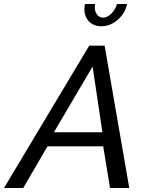

<svg xmlns="http://www.w3.org/2000/svg" viewBox="-67 -938 739 958"><path d="M378 -710H455L578 0H482L448 -208H170L49 0H-47ZM444 -278 395 -606 202 -278ZM448 -850Q468 -850 488 -869.5Q508 -889 517 -918H567Q557 -871 520 -839Q483 -807 439 -807Q400 -807 377 -831Q354 -855 354 -892Q354 -905 357 -918H408Q407 -914 406.5 -910Q406 -906 406 -901Q406 -880 417.5 -865Q429 -850 448 -850Z"/></svg>

Font: Raleway Medium
Style: Italic
Weight: 500
Italic angle: -12°
Designer: Matt McInerney, Pablo Impallari, Rodrigo Fuenzalida
Foundry: Matt McInerney, Pablo Impallari, Rodrigo Fuenzalida
Version: Version 4.026